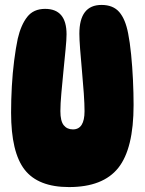

<svg xmlns="http://www.w3.org/2000/svg" viewBox="-20 -751 587 779"><path d="M260 8Q135 8 80 -62.5Q25 -133 25 -294Q25 -346 28 -400.5Q31 -455 37.5 -505.5Q44 -556 52 -594Q65 -650 90.5 -682.5Q116 -715 163 -715Q250 -715 250 -612Q250 -590 246 -550Q242 -510 237.5 -463.5Q233 -417 229 -373.5Q225 -330 225 -300Q225 -260 238.5 -243Q252 -226 276 -226Q323 -226 323 -300Q323 -328 320 -372Q317 -416 312.5 -464Q308 -512 305 -552.5Q302 -593 302 -614Q302 -731 392 -731Q439 -731 464 -702Q489 -673 500 -615Q507 -580 512 -530Q517 -480 519.5 -426.5Q522 -373 522 -325Q522 -148 460 -70Q398 8 260 8Z"/></svg>

Font: DynaPuff Condensed
Style: Bold
Weight: 700
Width: 3
Designer: Toshi Omagari, Jennifer Daniel
Foundry: Google Fonts
Version: Version 2.000; ttfautohint (v1.8.4.7-5d5b)